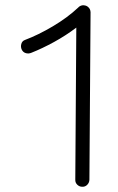

<svg xmlns="http://www.w3.org/2000/svg" viewBox="-20 -690 453 737"><path d="M295.9 26.9Q284.7 26.9 276.6 19Q268.6 11.2 269 0L272.9 -584Q232.9 -553.7 187.5 -528.8Q142.1 -503.9 100.1 -487.3Q89.4 -482.9 78.9 -486.1Q68.4 -489.3 63.5 -499.5Q58.6 -509.8 61.8 -521.2Q64.9 -532.7 75.7 -536.6Q126.5 -555.7 182.6 -588.9Q238.8 -622.1 280.3 -661.1Q281.7 -662.6 282.7 -663.6Q290.5 -669.9 300.3 -669.9Q302.2 -669.9 303.7 -669.4Q312.5 -668.5 318.8 -662.6Q327.1 -655.3 327.6 -643.1V-642.6V-642.1Q327.6 -642.1 327.6 -641.6L323.2 0Q322.8 11.2 314.9 19.3Q307.1 27.3 295.9 26.9Z"/></svg>

Font: Mikhak Light
Style: Regular
Weight: 300
Designer: Amin Abedi
Version: Version 3.3